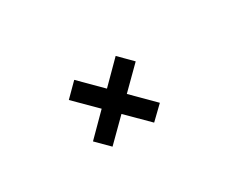

<svg xmlns="http://www.w3.org/2000/svg" viewBox="-46 -755 1165 905"><g transform="rotate(-30 536.0 -302.5)"><path d="M372 -121.5 304.5 -189 417 -302 303.5 -415 373 -484.5 486 -371.5 598.5 -484.5 667.5 -415 554.5 -303 668.5 -189 598.5 -121.5 485.5 -234Z"/></g></svg>

Font: Trispace Expanded Medium
Style: Regular
Weight: 500
Width: 7
Designer: Tyler Finck
Foundry: Etcetera Type Company
Version: Version 1.210; ttfautohint (v1.8.3)